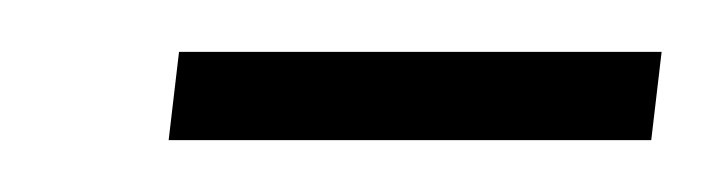

<svg xmlns="http://www.w3.org/2000/svg" viewBox="-20 -620 275 74"><path d="M45 -566 49 -600H235L231 -566Z"/></svg>

Font: Alumni Sans
Style: Italic
Weight: 400
Italic angle: -8°
Version: Version 1.016